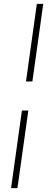

<svg xmlns="http://www.w3.org/2000/svg" viewBox="-20 -801 276 990"><path d="M203 -781 147 -381H114L170 -781ZM126 -231 70 169H37L93 -231Z"/></svg>

Font: Exo 2 ExtraLight
Style: Italic
Weight: 250
Italic angle: -8°
Designer: Natanael Gama
Foundry: Natanael Gama
Version: Version 2.010